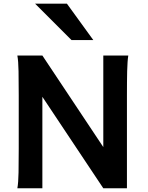

<svg xmlns="http://www.w3.org/2000/svg" viewBox="-20 -1011 794 1031"><path d="M207.5 -491.2V0H73.2Q78.6 -29.3 79.6 -84.7Q80.6 -140.1 80.6 -212.4V-500.5Q80.6 -572.8 79.6 -628.2Q78.6 -683.6 73.2 -712.9H207.5L534.7 -221.2V-712.9H668.9Q666.5 -698.2 665 -676.8Q663.6 -655.3 662.8 -628.2Q662.1 -601.1 661.9 -568.8Q661.6 -536.6 661.6 -500.5V0H534.7ZM339.4 -991.2 481 -795.9H363.8L168.5 -991.2Z"/></svg>

Font: Andika New Basic
Style: Bold
Weight: 700
Designer: Victor Gaultney, Annie Olsen, Pablo Ugerman
Foundry: SIL International
Version: Version 5.500; ttfautohint (v1.8.3)